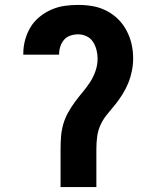

<svg xmlns="http://www.w3.org/2000/svg" viewBox="-20 -763 640 783"><path d="M227 0V-156Q227 -181 229 -206.5Q231 -232 238 -256.5Q245 -281 257.5 -303.5Q270 -326 285 -346.5Q300 -367 316.5 -386.5Q333 -406 347 -427.5Q361 -449 369.5 -473.5Q378 -498 378 -524Q378 -542 373.5 -559.5Q369 -577 359.5 -592Q350 -607 333.5 -615Q317 -623 299 -623Q283 -623 267.5 -618Q252 -613 241.5 -601Q231 -589 226 -573.5Q221 -558 221 -542V-540H75V-544Q75 -573 82.5 -600.5Q90 -628 104.5 -652Q119 -676 141 -694Q163 -712 189 -723.5Q215 -735 243 -739Q271 -743 299 -743Q328 -743 357.5 -738Q387 -733 413.5 -719.5Q440 -706 461 -685.5Q482 -665 496 -638.5Q510 -612 516.5 -583.5Q523 -555 523 -525Q523 -500 518 -474.5Q513 -449 503.5 -425.5Q494 -402 480.5 -380Q467 -358 451 -338Q435 -318 418.5 -298.5Q402 -279 391 -256Q380 -233 376.5 -207.5Q373 -182 373 -156V0Z"/></svg>

Font: Iosevka Heavy Extended
Style: Regular
Weight: 900
Width: 7
Monospace: yes
Designer: Belleve Invis
Foundry: Belleve Invis
Version: Version 32.5.0; ttfautohint (v1.8.4)